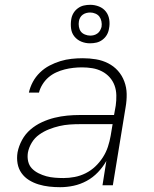

<svg xmlns="http://www.w3.org/2000/svg" viewBox="-20 -770 640 798"><path d="M230 8Q207 8 184.5 5.5Q162 3 140.5 -3.5Q119 -10 100.5 -21.5Q82 -33 69.5 -50.5Q57 -68 53 -90.5Q49 -113 53 -137Q58 -163 71.5 -188Q85 -213 106.5 -231.5Q128 -250 154 -262Q180 -274 206.5 -280.5Q233 -287 259.5 -289.5Q286 -292 312 -292H454L461 -331Q464 -352 463.5 -374Q463 -396 456 -415Q449 -434 435.5 -449Q422 -464 403.5 -473.5Q385 -483 364 -486.5Q343 -490 321 -490Q303 -490 285 -488Q267 -486 249 -481.5Q231 -477 213.5 -469Q196 -461 181.5 -448.5Q167 -436 156.5 -419Q146 -402 142 -385H100Q105 -408 116.5 -429.5Q128 -451 146 -468.5Q164 -486 186 -497.5Q208 -509 231 -516Q254 -523 277.5 -525.5Q301 -528 324 -528Q352 -528 379 -523.5Q406 -519 429.5 -507Q453 -495 470 -476Q487 -457 496.5 -432Q506 -407 506.5 -379.5Q507 -352 502 -324L449 0H406L422 -101Q408 -76 387 -54Q366 -32 340 -18Q314 -4 286 2Q258 8 230 8ZM244 -30Q267 -30 290.5 -34.5Q314 -39 336 -50Q358 -61 376 -78Q394 -95 407.5 -116Q421 -137 428.5 -160Q436 -183 440 -206L448 -254H313Q291 -254 269.5 -252.5Q248 -251 226.5 -246Q205 -241 183.5 -232.5Q162 -224 143 -210.5Q124 -197 112 -177Q100 -157 96 -136Q93 -117 97 -99.5Q101 -82 112.5 -70Q124 -58 140 -50Q156 -42 172.5 -37.5Q189 -33 207.5 -31.5Q226 -30 244 -30ZM354 -590Q335 -590 318 -597Q301 -604 289.5 -618Q278 -632 275.5 -651Q273 -670 276 -689Q278 -703 285 -715Q292 -727 303.5 -735.5Q315 -744 328 -747Q341 -750 355 -750Q374 -750 391.5 -743Q409 -736 420 -722Q431 -708 434 -689Q437 -670 433 -651Q431 -637 424 -625Q417 -613 405.5 -604.5Q394 -596 381 -593Q368 -590 354 -590ZM355 -622Q363 -622 370.5 -624Q378 -626 385 -631Q392 -636 396 -643.5Q400 -651 402 -658Q404 -670 401.5 -681.5Q399 -693 393 -701Q387 -709 376.5 -713.5Q366 -718 355 -718Q347 -718 339 -716Q331 -714 324 -709Q317 -704 313 -696.5Q309 -689 308 -682Q306 -670 308 -658.5Q310 -647 316 -639Q322 -631 333 -626.5Q344 -622 355 -622Z"/></svg>

Font: Iosevka XLt Ex Obl
Style: Regular
Weight: 200
Width: 7
Italic angle: -9°
Monospace: yes
Designer: Belleve Invis
Foundry: Belleve Invis
Version: Version 32.5.0; ttfautohint (v1.8.4)